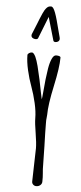

<svg xmlns="http://www.w3.org/2000/svg" viewBox="-66 -1065 466 1111"><g transform="rotate(5 166.5 -509.5)"><path d="M214.8 -835Q217.3 -828.1 227.5 -828.1Q236.8 -828.1 243.7 -833.7Q250.5 -839.4 250.5 -849.1Q250.5 -853 249 -857.9Q241.2 -886.2 236.3 -905.8L223.6 -954.1Q209.5 -1005.4 198.2 -1021.5Q191.4 -1031.2 184.1 -1031.2Q176.8 -1031.2 170.4 -1028.8Q159.2 -1023.9 147.5 -1004.9Q139.6 -991.7 123.5 -952.1L114.3 -928.7Q105.5 -905.8 87.9 -863.8Q85.9 -859.9 85.9 -854.5Q85.9 -845.7 93.5 -840.3Q101.1 -835 111.3 -835Q122.6 -835 125.5 -841.8L175.8 -969.7ZM168 -534.7 154.3 -603.5Q144.5 -648.9 136.2 -680.9Q127.9 -712.9 118.7 -733.4Q107.4 -756.3 97.7 -756.3Q88.9 -756.3 80.6 -751Q72.3 -745.6 72.3 -738.8Q72.3 -701.2 83.5 -652.1Q94.7 -603 110.8 -559.6Q127 -515.1 138.2 -466.1Q149.4 -417 149.4 -378.9Q149.4 -351.1 159.2 -292.5Q168.5 -236.3 168.5 -205.6Q168.5 -180.7 166 -108.9Q163.6 -37.1 163.6 -12.2Q163.6 -2 171.1 5.1Q178.7 12.2 189 12.2Q202.6 12.2 212.4 3.9Q222.2 -4.4 222.2 -17.1V-42.5Q222.2 -50.8 220.7 -65.9Q218.8 -79.6 218.8 -89.4Q218.8 -123.5 216.3 -222.2Q213.4 -310.1 213.4 -354.5V-369.6V-373Q213.4 -378.9 214.8 -387.7Q216.3 -398.9 216.3 -404.3Q216.3 -462.9 240.2 -573.2Q264.2 -683.6 264.2 -740.7Q264.2 -751.5 237.8 -751.5Q224.1 -751.5 213.9 -729Q203.6 -706.5 197.8 -670.9Q188.5 -614.7 182.1 -533.2Q179.2 -498.5 177.2 -491.2Q175.3 -498 168 -534.7Z"/></g></svg>

Font: Amatica SC
Style: Bold
Weight: 400
Designer: Vernon Adams, Ben Nathan
Foundry: newtypography
Version: Version 2.000